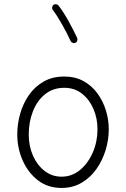

<svg xmlns="http://www.w3.org/2000/svg" viewBox="-20 -884 606 923"><path d="M289.1 -516.1Q341.8 -516.1 381.8 -493.9Q421.9 -471.7 448.7 -434.6Q475.6 -397.5 489.3 -352.8Q502.9 -308.1 502.9 -262.7Q502.9 -212.4 487.8 -162.6Q472.7 -112.8 443.6 -71.5Q414.6 -30.3 372.3 -5.4Q330.1 19.5 275.9 19.5Q209.5 19.5 161.9 -17.6Q114.3 -54.7 88.6 -113.5Q63 -172.4 63 -237.3Q63 -287.6 76.9 -336.9Q90.8 -386.2 118.9 -426.8Q147 -467.3 189.5 -491.7Q231.9 -516.1 289.1 -516.1ZM289.1 -461.9Q234.9 -461.9 196.5 -430.9Q158.2 -399.9 138.2 -348.6Q118.2 -297.4 118.2 -237.3Q118.2 -181.2 138.7 -135.3Q159.2 -89.4 194.8 -62Q230.5 -34.7 275.9 -34.7Q326.2 -34.7 365 -67.1Q403.8 -99.6 426.3 -151.6Q448.7 -203.6 448.7 -262.7Q448.7 -314.9 429.2 -360.4Q409.7 -405.8 374 -433.8Q338.4 -461.9 289.1 -461.9ZM236.8 -860.4Q242.2 -864.7 249.5 -863.8Q256.8 -862.8 261.2 -857.4Q284.2 -828.1 308.8 -783.7Q333.5 -739.3 351.1 -701.2Q353.5 -694.8 351.1 -687.7Q348.6 -680.7 342.3 -678.2Q335.9 -675.3 329.1 -678Q322.3 -680.7 319.3 -687Q302.7 -723.6 278.3 -766.8Q253.9 -810.1 233.9 -835.9Q229.5 -841.3 230.7 -848.6Q231.9 -856 236.8 -860.4Z"/></svg>

Font: Mikhak Light
Style: Regular
Weight: 300
Designer: Amin Abedi
Version: Version 3.3